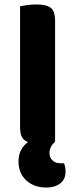

<svg xmlns="http://www.w3.org/2000/svg" viewBox="-20 -636 337 861"><path d="M63 89Q63 58 74.5 36.5Q86 15 106 1Q86 -6 78 -22Q70 -38 70 -67V-608Q81 -610 101.5 -613Q122 -616 143 -616Q188 -616 207.5 -601Q227 -586 227 -542V-1Q202 22 202 50Q202 71 215.5 83.5Q229 96 249 96H267Q274 114 274 134Q274 168 250 186.5Q226 205 188 205Q132 205 97.5 172.5Q63 140 63 89Z"/></svg>

Font: Baloo Da 2
Style: Bold
Weight: 700
Designer: Noopur Datye, Sulekha Rajkumar and Ek Type
Foundry: Ek Type
Version: Version 1.640;hotconv 1.0.111;makeotfexe 2.5.65597; ttfautoh